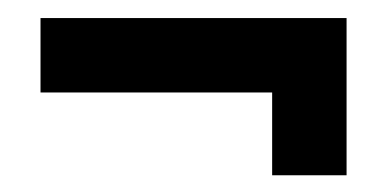

<svg xmlns="http://www.w3.org/2000/svg" viewBox="-20 -306 440 218"><path d="M289 -107V-201H26V-285.5H373.5V-107Z"/></svg>

Font: Anybody SemiBold
Style: Regular
Weight: 600
Designer: Tyler Finck
Foundry: Etcetera Type Company
Version: Version 1.010; ttfautohint (v1.8.3) -l 8 -r 50 -G 200 -x 14 